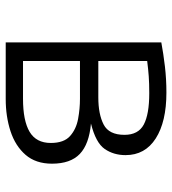

<svg xmlns="http://www.w3.org/2000/svg" viewBox="14 -602 588 655"><g transform="rotate(90 307.5 -274.0)"><path d="M295.4 -548.2Q394.9 -548.2 451.8 -511.8Q508.7 -475.4 508.7 -408.7Q508.7 -368.2 487.7 -337.7Q466.7 -307.2 401 -290.8Q471.3 -284.6 504.6 -252.8Q537.9 -221 537.9 -157.9Q537.9 -102.6 507.7 -67.7Q477.4 -32.8 427.2 -16.4Q376.9 0 317.4 0H124.1V-530.8Q162.1 -537.9 205.9 -543.1Q249.7 -548.2 295.4 -548.2ZM297.4 -489.7Q263.1 -489.7 239.5 -487.9Q215.9 -486.2 187.7 -482.6V-315.9H311.8Q369.2 -315.9 404.4 -334.1Q439.5 -352.3 439.5 -405.1Q439.5 -452.3 404.4 -471Q369.2 -489.7 297.4 -489.7ZM187.7 -59H316.4Q391.3 -59 429.2 -81.5Q467.2 -104.1 467.2 -153.8Q467.2 -198.5 443.6 -219.5Q420 -240.5 385.1 -246.9Q350.3 -253.3 316.4 -253.3H187.7Z"/></g></svg>

Font: Fira Code Light
Style: Regular
Weight: 300
Monospace: yes
Designer: Carrois Corporate, Edenspiekermann AG, Nikita Prokopov
Foundry: Carrois Corporate, Edenspiekermann AG, Nikita Prokopov
Version: Version 6.000; ttfautohint (v1.8.2) -l 8 -r 50 -G 200 -x 14 